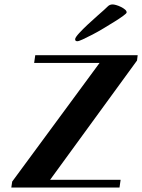

<svg xmlns="http://www.w3.org/2000/svg" viewBox="-20 -846 641 866"><path d="M134 -562 139 -597H601L598 -573L206 -35H524L519 0H31L35 -27L429 -562ZM551 -789Q550 -785 535 -774Q520 -763 497.5 -749Q475 -735 448.5 -719Q422 -703 397 -690Q372 -677 353.5 -668.5Q335 -660 329 -660Q318 -660 319 -670Q320 -678 337 -696.5Q354 -715 376 -735.5Q398 -756 419 -774.5Q440 -793 449 -801Q458 -809 466.5 -817.5Q475 -826 488 -826Q494 -826 504.5 -823Q515 -820 526 -814.5Q537 -809 544.5 -802.5Q552 -796 551 -789Z"/></svg>

Font: Gamine
Style: Bold Italic
Weight: 700
Designer: Tapiwanashe Sebastian Garikayi
Version: Version 1.000